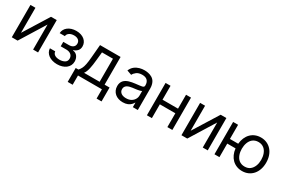

<svg xmlns="http://www.w3.org/2000/svg" viewBox="81 -1600 4107 2804"><g transform="rotate(30 2135.0 -198.5)"><path d="M76.7 -545.5H160.5V-123.6L423.3 -545.5H519.9V0H436.1V-421.9L174.7 0H76.7Z M639.2 -139.2H728.7Q730.1 -120.7 738.8 -106.7Q747.5 -92.7 762.3 -83.1Q777 -73.5 797.4 -68.7Q817.8 -63.9 842.3 -63.9Q892.8 -63.9 928.6 -84.9Q964.5 -105.8 964.5 -152Q964.5 -175.8 955.4 -192.8Q946.4 -209.9 931.3 -221.1Q916.2 -232.2 896.3 -237.6Q876.4 -242.9 855.1 -242.9H761.4V-318.2H855.1Q880.3 -318.2 898.6 -324.2Q916.9 -330.3 929.2 -340.9Q941.4 -351.6 947.3 -366.1Q953.1 -380.7 953.1 -397.7Q953.1 -415.8 946.6 -430.8Q940 -445.7 927.2 -456.3Q914.4 -467 896 -472.8Q877.5 -478.7 853.7 -478.7Q805.4 -478.7 773.8 -457.4Q741.5 -435.4 740.1 -402H652Q653.1 -435 668.1 -462.5Q683.2 -490.1 709.3 -510.1Q735.4 -530.2 771.1 -541.4Q806.8 -552.6 849.4 -552.6Q892.8 -552.6 927.6 -541Q962.4 -529.5 987 -509.1Q1011.7 -488.6 1025 -460.9Q1038.4 -433.2 1038.4 -400.6Q1038.4 -354 1012.4 -326Q986.5 -297.9 947.4 -285.5V-279.8Q972.7 -278.1 991.8 -266.7Q1011 -255.3 1023.8 -237.6Q1036.6 -219.8 1043.1 -197.6Q1049.7 -175.4 1049.7 -152Q1049.7 -114.7 1034.3 -84.5Q1018.8 -54.3 991.3 -33Q963.8 -11.7 926.1 -0.2Q888.5 11.4 843.8 11.4Q800.4 11.4 763.3 0.4Q726.2 -10.7 699 -30.4Q671.9 -50.1 656.1 -77.9Q640.3 -105.8 639.2 -139.2Z M1109.4 156.2V-78.1H1154.8Q1165.1 -89.1 1174.4 -102.1Q1183.6 -115.1 1191.4 -130.3Q1198.9 -144.9 1204.9 -163.5Q1210.9 -182.2 1215.7 -206.3Q1220.5 -230.5 1224.4 -261Q1228.3 -291.5 1231.5 -329.5L1250 -545.5H1596.6V-78.1H1680.4V156.2H1596.6V0H1193.2V156.2ZM1512.8 -78.1V-467.3H1328.1L1313.9 -329.5Q1309.7 -286.9 1304.5 -249.5Q1299.4 -212 1292.1 -180.2Q1284.8 -148.4 1274.7 -122.9Q1264.6 -97.3 1250 -78.1Z M1765.6 -154.8Q1765.6 -186.1 1774.3 -209.2Q1783 -232.2 1798.1 -248.9Q1813.2 -265.6 1833.6 -277Q1854 -288.4 1877.5 -295.8Q1900.9 -303.3 1926.5 -307.7Q1952.1 -312.1 1977.3 -315.3Q2014.6 -320.3 2041.2 -322.8Q2067.8 -325.3 2084.9 -329.5Q2101.9 -333.8 2109.9 -341.6Q2117.9 -349.4 2117.9 -365.1V-367.9Q2117.9 -420.5 2089.3 -449.6Q2060.7 -478.7 2002.8 -478.7Q1943.5 -478.7 1908.7 -452.4Q1874.3 -426.5 1860.8 -396.3L1781.2 -424.7Q1792.3 -450.3 1806.3 -469.5Q1820.3 -488.6 1838.4 -502.5Q1856.2 -516.3 1875.9 -525.9Q1895.6 -535.5 1916.4 -541.4Q1937.1 -547.2 1958.3 -549.9Q1979.4 -552.6 2000 -552.6Q2013.1 -552.6 2028.6 -551.1Q2044 -549.7 2060.5 -546.3Q2077.1 -543 2094.1 -536.8Q2111.2 -530.5 2127.1 -521Q2143.1 -511.4 2156.8 -497.2Q2170.5 -483 2180.4 -463.1Q2190.3 -443.2 2196 -417.6Q2201.7 -392 2201.7 -359.4V0H2117.9V-73.9H2113.6Q2105.1 -56.5 2085.2 -35.9Q2075.3 -25.6 2062.1 -16.7Q2049 -7.8 2032.5 -1.2Q2016 5.3 1995.9 9.1Q1975.9 12.8 1951.7 12.8Q1913 12.8 1878.9 1.6Q1844.8 -9.6 1819.8 -31.1Q1794.7 -52.6 1780.2 -83.8Q1765.6 -115.1 1765.6 -154.8ZM1849.4 -150.6Q1849.4 -126.1 1859.6 -109.4Q1869.7 -92.7 1886 -82.2Q1902.3 -71.7 1922.9 -67.1Q1943.5 -62.5 1964.5 -62.5Q2014.2 -62.5 2048.7 -82Q2065.7 -91.6 2078.7 -104.6Q2091.6 -117.5 2100.3 -132.5Q2109 -147.4 2113.5 -163.9Q2117.9 -180.4 2117.9 -197.4V-274.1Q2114.3 -269.9 2104.8 -266.2Q2095.2 -262.4 2081.9 -259.4Q2068.5 -256.4 2053.3 -253.7Q2038 -251.1 2023.1 -249.1Q2008.2 -247.2 1995 -245.6Q1981.9 -244 1973 -242.9Q1948.5 -239.7 1926.1 -233.8Q1903.8 -228 1886.7 -217.5Q1869.7 -207 1859.6 -190.9Q1849.4 -174.7 1849.4 -150.6Z M2355.1 0V-545.5H2438.9V-311.1H2700.3V-545.5H2784.1V0H2700.3V-233H2438.9V0Z M2937.5 -545.5H3021.3V-123.6L3284.1 -545.5H3380.7V0H3296.9V-421.9L3035.5 0H2937.5Z M3494.3 0V-545.5H3578.1V-306.8H3717.7Q3722.7 -362.9 3742.4 -408.2Q3762.1 -453.5 3794 -485.6Q3826 -517.8 3869 -535.2Q3911.9 -552.6 3963.1 -552.6Q4018.1 -552.6 4063.6 -532.1Q4109 -511.7 4141.7 -474.6Q4174.4 -437.5 4192.3 -385.5Q4210.2 -333.5 4210.2 -269.9Q4210.2 -207 4192.3 -155.2Q4174.4 -103.3 4141.7 -66.2Q4109 -29.1 4063.6 -8.9Q4018.1 11.4 3963.1 11.4Q3912.6 11.4 3870 -5.7Q3827.4 -22.7 3795.6 -54.2Q3763.8 -85.6 3743.8 -129.8Q3723.7 -174 3718 -228.7H3578.1V0ZM3963.1 -63.9Q4019.2 -63.9 4055.4 -92.7Q4073.5 -107.2 4086.8 -126.4Q4100.1 -145.6 4109 -168.3Q4117.9 -191.1 4122.2 -216.8Q4126.4 -242.5 4126.4 -269.9Q4126.4 -295.5 4122.5 -320.7Q4118.6 -345.9 4110.3 -368.8Q4101.9 -391.7 4089 -411.6Q4076 -431.5 4057.9 -446Q4039.8 -460.6 4016.2 -468.9Q3992.5 -477.3 3963.1 -477.3Q3933.9 -477.3 3910.7 -469.1Q3887.4 -460.9 3869.1 -446.7Q3850.9 -432.5 3837.7 -412.8Q3824.6 -393.1 3816.2 -370.2Q3807.9 -347.3 3803.8 -321.7Q3799.7 -296.2 3799.7 -269.9Q3799.7 -244.7 3803.6 -219.5Q3807.5 -194.2 3815.9 -171.3Q3824.2 -148.4 3837.2 -128.7Q3850.1 -109 3868.3 -94.6Q3886.4 -80.3 3910 -72.1Q3933.6 -63.9 3963.1 -63.9Z"/></g></svg>

Font: Inter P
Style: Regular
Weight: 400
Designer: Rasmus Andersson
Foundry: rsms
Version: Version 3.018;git-588b23468